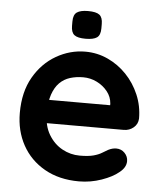

<svg xmlns="http://www.w3.org/2000/svg" viewBox="-52 -765 695 821"><g transform="rotate(5 295.0 -354.5)"><path d="M317 10Q232 10 169.5 -25.5Q107 -61 73.5 -122Q40 -183 40 -260Q40 -350 76.5 -413.5Q113 -477 172 -511Q231 -545 297 -545Q348 -545 393.5 -524Q439 -503 474 -466.5Q509 -430 529.5 -382Q550 -334 550 -280Q549 -256 531 -241Q513 -226 489 -226H107L77 -326H444L422 -306V-333Q420 -362 401.5 -385Q383 -408 355.5 -421.5Q328 -435 297 -435Q267 -435 241 -427Q215 -419 196 -400Q177 -381 166 -349Q155 -317 155 -268Q155 -214 177.5 -176.5Q200 -139 235.5 -119.5Q271 -100 311 -100Q348 -100 370 -106Q392 -112 405.5 -120.5Q419 -129 430 -135Q448 -144 464 -144Q486 -144 500.5 -129Q515 -114 515 -94Q515 -67 487 -45Q461 -23 414 -6.5Q367 10 317 10ZM292 -600Q258 -600 244 -611Q230 -622 230 -650V-669Q230 -698 245.5 -708.5Q261 -719 293 -719Q328 -719 342 -708Q356 -697 356 -669V-650Q356 -621 341 -610.5Q326 -600 292 -600Z"/></g></svg>

Font: zvoove
Style: Bold
Weight: 700
Designer: Vernon Adams (Nunito) & Andrew Paglinawan (Quicksand)
Foundry: zvoove
Version: Version 3.006